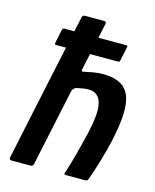

<svg xmlns="http://www.w3.org/2000/svg" viewBox="-108 -782 691 856"><g transform="rotate(15 237.5 -354.0)"><path d="M18 -11Q54 -182 90.5 -354Q127 -526 164 -697Q166 -708 178 -708Q200 -708 222 -708Q244 -708 266 -708Q276 -708 275 -697Q263 -642 251 -586Q239 -530 227 -475Q225 -467 228.5 -465.5Q232 -464 238 -466Q251 -469 275.5 -473.5Q300 -478 322 -478Q365 -478 394.5 -465.5Q424 -453 439.5 -425.5Q455 -398 456.5 -352.5Q458 -307 446 -243Q439 -202 427.5 -159Q416 -116 404 -77Q392 -38 381 -9Q379 -3 375 -1.5Q371 0 364 0Q344 0 324.5 0Q305 0 285 0Q271 0 270.5 -3Q270 -6 276 -21Q289 -62 301.5 -109.5Q314 -157 325 -203Q336 -251 339.5 -287Q343 -323 337 -347Q331 -371 316.5 -383Q302 -395 277 -395Q265 -395 250.5 -392.5Q236 -390 223 -387Q217 -385 211.5 -379.5Q206 -374 204 -364L129 -11Q126 0 116 0H28Q16 0 18 -11ZM89 -549Q81 -549 80.5 -551.5Q80 -554 81 -560L93 -618Q95 -625 97 -627Q99 -629 106 -629H386Q393 -629 394.5 -627.5Q396 -626 394 -618L381 -557Q380 -552 378 -550.5Q376 -549 368 -549Z"/></g></svg>

Font: Glory Thin SemiBold
Style: Italic
Weight: 600
Italic angle: -12°
Version: Version 1.011